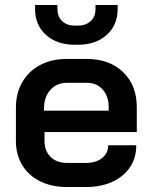

<svg xmlns="http://www.w3.org/2000/svg" viewBox="-20 -744 609 772"><path d="M44 -177V-311Q44 -369 69.5 -413.5Q95 -458 141.5 -482.5Q188 -507 249 -507H329Q420 -507 475 -454Q530 -401 530 -313V-213H159V-177Q159 -137 183.5 -113Q208 -89 249 -89H326Q366 -89 390.5 -108.5Q415 -128 415 -160H528Q528 -84 472 -38Q416 8 325 8H249Q188 8 141.5 -15Q95 -38 69.5 -80Q44 -122 44 -177ZM417 -299V-313Q417 -357 393 -384Q369 -411 330 -411H249Q208 -411 182.5 -382.5Q157 -354 157 -308V-299ZM121 -708V-724H211V-708Q211 -677 230 -659Q249 -641 281 -641H293Q325 -641 344.5 -659Q364 -677 364 -708V-724H453V-708Q453 -643 409 -603.5Q365 -564 293 -564H281Q209 -564 165 -603.5Q121 -643 121 -708Z"/></svg>

Font: Bai Jamjuree SemiBold
Style: Regular
Weight: 600
Version: Version 1.000; ttfautohint (v1.6)